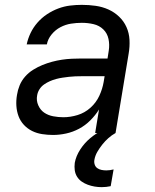

<svg xmlns="http://www.w3.org/2000/svg" viewBox="-20 -548 640 791"><path d="M199 8H198Q176 8 153.5 4.5Q131 1 112 -8.5Q93 -18 78.5 -33.5Q64 -49 56.5 -69Q49 -89 47.5 -111.5Q46 -134 50 -157Q53 -177 61 -196.5Q69 -216 83.5 -232.5Q98 -249 116.5 -260.5Q135 -272 154.5 -280Q174 -288 194.5 -293.5Q215 -299 235 -302Q255 -305 275.5 -306Q296 -307 316 -307H423L428 -339Q432 -364 427 -387.5Q422 -411 405.5 -427Q389 -443 365.5 -448.5Q342 -454 317 -454Q295 -454 272.5 -450.5Q250 -447 229 -436Q208 -425 192.5 -406Q177 -387 173 -365H90Q95 -389 106 -412Q117 -435 134.5 -455Q152 -475 174 -489.5Q196 -504 220 -513Q244 -522 268.5 -525Q293 -528 317 -528Q346 -528 374 -524Q402 -520 426.5 -509Q451 -498 470.5 -479.5Q490 -461 501 -436.5Q512 -412 513.5 -384Q515 -356 510 -327L456 0H372L388 -97Q373 -73 352 -52Q331 -31 305.5 -17.5Q280 -4 252.5 2Q225 8 199 8ZM241 -65Q270 -65 299.5 -74Q329 -83 352.5 -104Q376 -125 389 -153Q402 -181 407 -210L411 -234H316Q303 -234 290 -233.5Q277 -233 264 -231.5Q251 -230 237.5 -228Q224 -226 211 -222.5Q198 -219 185.5 -213.5Q173 -208 161.5 -200Q150 -192 142.5 -180Q135 -168 133 -155Q129 -134 137.5 -114.5Q146 -95 162 -84Q178 -73 199 -69Q220 -65 241 -65ZM399 223Q384 223 369.5 220.5Q355 218 341.5 213Q328 208 316.5 200Q305 192 297.5 180Q290 168 288 153.5Q286 139 288 123Q293 95 310.5 68Q328 41 352 21Q376 1 404 -13Q432 -27 461 -35L456 0Q440 9 426.5 21Q413 33 401.5 47.5Q390 62 381 77.5Q372 93 369 110Q367 120 370 129.5Q373 139 380.5 144.5Q388 150 398 152Q408 154 418 154Q425 154 432.5 153Q440 152 448 150L436 219Q427 221 417.5 222Q408 223 399 223Z"/></svg>

Font: Iosevka SS04 Extended
Style: Italic
Weight: 400
Width: 7
Italic angle: -9°
Monospace: yes
Designer: Belleve Invis
Foundry: Belleve Invis
Version: Version 19.0.0; ttfautohint (v1.8.4)